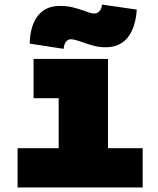

<svg xmlns="http://www.w3.org/2000/svg" viewBox="-20 -821 690 841"><path d="M57 -172H237V-391H127V-563H453V-172H605V0H57ZM242 -795Q273 -795 296 -789.5Q319 -784 348 -774Q360 -769 371.5 -765.5Q383 -762 393 -762Q407 -762 416 -772.5Q425 -783 427 -801L579 -779Q574 -701 540 -657.5Q506 -614 443 -614Q417 -614 394.5 -619.5Q372 -625 342 -636Q328 -641 314 -645Q300 -649 290 -649Q277 -649 268.5 -637.5Q260 -626 259 -607L110 -630Q112 -708 145.5 -751.5Q179 -795 242 -795Z"/></svg>

Font: Azeret Mono Black
Style: Regular
Weight: 900
Designer: Martin Vácha
Foundry: Displaay
Version: Version 1.000; Glyphs 3.0.3, build 3074